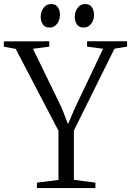

<svg xmlns="http://www.w3.org/2000/svg" viewBox="-32 -952 664 972"><path d="M264 -41V-290L47.5 -704.5L-12.5 -715.5V-742.5L217.5 -743V-716L135 -705L281 -404.5L312.5 -323.5L345.5 -401.5L490 -705L409 -716V-743H611.5V-716L547.5 -705.5L342 -291V-41.5L451 -27.5V0H155V-27.5ZM218.5 -812.5Q195.5 -812.5 184.8 -828.5Q174 -844.5 174 -867.5Q174 -892 188.2 -911.8Q202.5 -931.5 226 -931.5H227Q250.5 -931.5 261 -915.5Q271.5 -899.5 271.5 -876.5Q271.5 -851.5 257.2 -832Q243 -812.5 219.5 -812.5ZM391 -812.5Q368 -812.5 357.2 -828.5Q346.5 -844.5 346.5 -867.5Q346.5 -892 360.8 -911.8Q375 -931.5 398.5 -931.5H399.5Q422.5 -931.5 433.2 -915.5Q444 -899.5 444 -876.5Q444 -851.5 429.8 -832Q415.5 -812.5 392 -812.5Z"/></svg>

Font: Merriweather 96pt Light
Style: Regular
Weight: 300
Version: Version 2.100